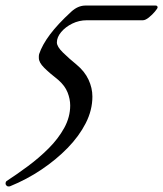

<svg xmlns="http://www.w3.org/2000/svg" viewBox="-70 -427 588 692"><path d="M-40 245Q-44 245 -47 241.5Q-50 238 -50 235Q-50 229 -47 226Q-10 202 30.5 172Q71 142 105.5 107.5Q140 73 161.5 34Q183 -5 183 -47Q183 -70 173.5 -94Q164 -118 140 -139Q108 -164 89 -183Q70 -202 70 -218Q70 -222 70 -225.5Q70 -229 71 -232Q82 -265 110 -302.5Q138 -340 187 -385Q211 -407 238 -407H491Q498 -407 498 -400Q498 -397 488.5 -385.5Q479 -374 466.5 -364Q454 -354 445 -354H243Q215 -354 190.5 -342Q166 -330 150.5 -311.5Q135 -293 135 -274Q135 -259 157 -237.5Q179 -216 206 -194Q235 -170 249 -140Q263 -110 263 -79Q263 -30 239 17Q215 64 173.5 106.5Q132 149 79 184.5Q26 220 -33 244Q-34 245 -40 245Z"/></svg>

Font: Junicode SmExp
Style: Italic
Weight: 400
Width: 6
Italic angle: -11°
Designer: Peter S. Baker
Version: Version 2.205; ttfautohint (v1.8.4)